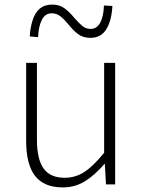

<svg xmlns="http://www.w3.org/2000/svg" viewBox="-20 -804 623 837"><path d="M94 -190V-530H141V-196Q141 -110 170 -69.5Q199 -29 262 -29Q309 -29 348 -54.5Q387 -80 434 -138V-530H482V0H442L437 -89H435Q392 -39 349 -13Q306 13 254 13Q172 13 133 -37Q94 -87 94 -190ZM278 -698Q258 -722 242 -734Q226 -746 205 -746Q177 -746 162.5 -717.5Q148 -689 146 -642L110 -645Q111 -679 121 -712Q142 -784 207 -784Q238 -784 259.5 -769Q281 -754 305 -725Q326 -701 340.5 -689.5Q355 -678 375 -678Q403 -678 417.5 -706.5Q432 -735 433 -780L470 -778Q467 -716 444 -677.5Q421 -639 374 -639Q343 -639 321.5 -654.5Q300 -670 278 -698Z"/></svg>

Font: Merged Yaku Han JP ExtraLight
Style: Regular
Weight: 250
Designer: Ryoko NISHIZUKA 西塚涼子 (kana, bopomofo & ideographs); Paul D. Hunt (Latin, Greek & Cyrillic); Sandoll Communications 산돌커뮤니
Foundry: Adobe
Version: Version 2.004